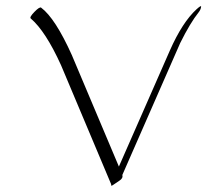

<svg xmlns="http://www.w3.org/2000/svg" viewBox="-20 -558 668 619"><path d="M112.8 -533.2Q158.2 -499 211.4 -380.9L363.3 -21L527.8 -395.5Q567.9 -486.3 613.8 -528.3Q628.9 -542 628.4 -536.6Q627.4 -527.3 620.6 -518.6Q593.3 -484.4 561 -419.4L374.5 5.9Q377.4 16.6 364.7 24.7Q352.1 32.7 344.5 38.3Q336.9 43.9 338.4 36.1L176.8 -347.7Q127 -457.5 79.1 -498.5Q74.2 -502.4 91.1 -519.8Q107.9 -537.1 112.8 -533.2Z"/></svg>

Font: ML-NILA05
Style: Regular
Weight: 400
Designer: CLT@C-DIT
Version: Version ML-NILA05 1.0